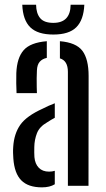

<svg xmlns="http://www.w3.org/2000/svg" viewBox="-20 -780 444 806"><path d="M49.5 -389Q48.5 -408 48.2 -430.2Q48 -452.5 48.5 -473Q51 -537 79.2 -569.2Q107.5 -601.5 176.5 -607V-537Q157.5 -533 146.8 -520.8Q136 -508.5 135 -484.5Q134 -471 134 -451.8Q134 -432.5 134.2 -415Q134.5 -397.5 135 -389ZM265 0V-478.5Q265 -525 231.5 -535V-607Q299.5 -601.5 325.8 -566.8Q352 -532 352 -461L351.5 0ZM36 -114.5Q35 -126.5 34.8 -139Q34.5 -151.5 35.5 -164Q39 -218.5 65 -255.8Q91 -293 159.5 -324Q171 -330 184 -335.8Q197 -341.5 210 -346.5V-285.5Q202.5 -282 194.8 -277Q187 -272 178 -266.5Q145.5 -248 135 -220.5Q124.5 -193 124 -163Q123.5 -149.5 123.8 -140Q124 -130.5 124.5 -120.5Q127 -92 142.8 -75.8Q158.5 -59.5 186 -59.5Q199.5 -59.5 210 -63V-6.5Q189 6.5 156 6.5Q98.5 6.5 69.5 -22.8Q40.5 -52 36 -114.5ZM204 -635Q138 -635 107 -665.5Q76 -696 73.5 -760H131.5Q132 -724 148.5 -704Q165 -684 204 -684Q275.5 -684 276.5 -760H334Q331 -696 300.2 -665.5Q269.5 -635 204 -635Z"/></svg>

Font: Big Shoulders Stencil Text Medium
Style: Regular
Weight: 500
Designer: Patric King
Foundry: XO Type Co
Version: Version 1.000